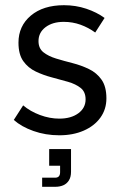

<svg xmlns="http://www.w3.org/2000/svg" viewBox="-20 -511 469 738"><path d="M208 9Q155 9 108.5 -7.5Q62 -24 33 -50L69 -106Q96 -83 133.5 -69Q171 -55 208 -55Q253 -55 281 -75.5Q309 -96 309 -129Q309 -158 290 -173Q271 -188 241.5 -196.5Q212 -205 179.5 -213.5Q147 -222 117.5 -236Q88 -250 69.5 -276Q51 -302 51 -347Q51 -411 98.5 -451Q146 -491 226 -491Q271 -491 311.5 -477.5Q352 -464 382 -442L346 -386Q320 -405 289.5 -416Q259 -427 225 -427Q182 -427 155 -406.5Q128 -386 128 -353Q128 -325 147 -310Q166 -295 195.5 -286Q225 -277 258.5 -268.5Q292 -260 322 -245.5Q352 -231 370.5 -204.5Q389 -178 389 -133Q389 -91 366 -59Q343 -27 302 -9Q261 9 208 9ZM142 207V172H192Q211 172 211 151V126H169V62H253V149Q253 170 244.5 183Q236 196 222.5 201.5Q209 207 193 207Z"/></svg>

Font: SUSE
Style: Regular
Weight: 400
Designer: Rene Bieder
Foundry: SUSE
Version: Version 1.000